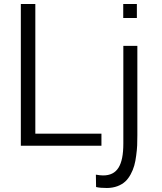

<svg xmlns="http://www.w3.org/2000/svg" viewBox="-20 -731 811 963"><path d="M666.5 -640.6V-710.9H598.1V-640.6ZM516.1 211.9C555.2 211.9 586.9 198.7 607.9 179.7C628.9 160.6 645 128.9 653.3 99.6C657.7 85 660.6 67.9 663.1 48.8C665.5 29.8 667.5 13.2 668 -2C668.5 -17.1 668.9 -34.2 668.9 -53.2V-501H598.6V-11.2C598.6 99.6 567.4 148.9 497.1 148.9C486.8 148.9 475.1 147.5 460.9 145L461.9 207C475.1 210.4 493.2 211.9 516.1 211.9ZM488.8 0V-60.5H157.2V-710.9H84.5V0Z"/></svg>

Font: Ride Light
Style: Regular
Weight: 300
Version: Version 3.000